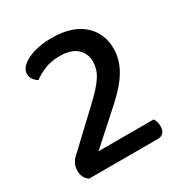

<svg xmlns="http://www.w3.org/2000/svg" viewBox="-148 -735 809 848"><g transform="rotate(-30 256.0 -310.5)"><path d="M58 -538Q58 -555 71 -570Q84 -585 107.5 -596.5Q131 -608 162.5 -614.5Q194 -621 231 -621Q334 -621 390 -572Q446 -523 446 -444Q446 -389 416 -337Q386 -285 315 -222L161 -84H442Q447 -78 450.5 -67Q454 -56 454 -43Q454 -22 443.5 -11Q433 0 416 0H65Q37 -19 37 -55Q37 -75 45 -91Q53 -107 67 -119L235 -277Q264 -304 284 -326Q304 -348 316 -367Q328 -386 333 -403.5Q338 -421 338 -440Q338 -482 308.5 -508Q279 -534 222 -534Q178 -534 144.5 -520Q111 -506 89 -489Q76 -496 67 -508.5Q58 -521 58 -538Z"/></g></svg>

Font: Baloo 2 Medium
Style: Regular
Weight: 500
Designer: Sarang Kulkarni and Ek Type
Foundry: Ek Type
Version: Version 1.640;hotconv 1.0.111;makeotfexe 2.5.65597; ttfautoh